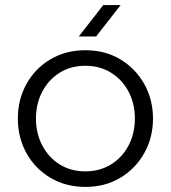

<svg xmlns="http://www.w3.org/2000/svg" viewBox="-20 -720 670 753"><path d="M315 13Q238 13 178 -22.5Q118 -58 84 -119Q50 -180 50 -255Q50 -330 84 -391Q118 -452 178 -487.5Q238 -523 315 -523Q392 -523 451.5 -487.5Q511 -452 545.5 -391Q580 -330 580 -255Q580 -180 545.5 -119Q511 -58 451.5 -22.5Q392 13 315 13ZM315 -48Q372 -48 416 -75.5Q460 -103 484.5 -150Q509 -197 509 -255Q509 -313 484.5 -360Q460 -407 416 -434.5Q372 -462 315 -462Q257 -462 213.5 -434.5Q170 -407 145.5 -360Q121 -313 121 -255Q121 -197 145.5 -150Q170 -103 213.5 -75.5Q257 -48 315 -48ZM289 -577 385 -700H453L357 -577Z"/></svg>

Font: MuseoModerno SemiBold Light
Style: Regular
Weight: 300
Version: Version 1.001